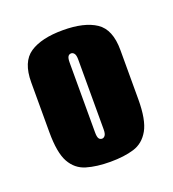

<svg xmlns="http://www.w3.org/2000/svg" viewBox="-71 -630 380 421"><g transform="rotate(-20 119.0 -419.5)"><path d="M119 -266Q87 -266 63.5 -273Q40 -280 27.5 -302.5Q15 -325 15 -373V-489Q15 -537 42 -555Q69 -573 119 -573Q169 -573 196 -555Q223 -537 223 -489V-374Q223 -326 210 -303Q197 -280 174 -273Q151 -266 119 -266ZM119 -320Q123 -320 126 -324Q129 -328 129 -338V-501Q129 -511 126 -515Q123 -519 119 -519Q114 -519 111.5 -515Q109 -511 109 -501V-338Q109 -328 111.5 -324Q114 -320 119 -320Z"/></g></svg>

Font: Alumni Sans Black
Style: Regular
Weight: 900
Designer: Robert E. Leuschke
Foundry: Robert E. Leuschke
Version: Version 1.018